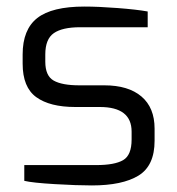

<svg xmlns="http://www.w3.org/2000/svg" viewBox="-20 -559 540 585"><path d="M54 -8V-56H273Q329 -56 355 -71Q381 -86 381 -134V-158Q381 -233 284 -233H209Q132 -233 90.5 -263Q49 -293 49 -365V-393Q49 -469 93.5 -504Q138 -539 237 -539Q280 -539 338.5 -534.5Q397 -530 430 -524V-476H224Q170 -476 144 -458Q118 -440 118 -393V-371Q118 -328 143.5 -313.5Q169 -299 222 -299H298Q371 -299 411 -265Q451 -231 451 -167V-130Q451 -54 402 -24Q353 6 260 6Q215 6 147 2Q79 -2 54 -8Z"/></svg>

Font: Exo
Style: Regular
Weight: 400
Designer: Natanael Gama
Foundry: Natanael Gama
Version: Version 1.500; ttfautohint (v1.6)